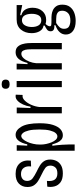

<svg xmlns="http://www.w3.org/2000/svg" viewBox="650 -1392 905 2244"><g transform="rotate(-90 1102.0 -270.5)"><path d="M197 12Q130 12 93.5 -15Q57 -42 45.5 -84Q34 -126 42 -170L109 -174Q96 -52 197 -52Q246 -52 267 -76.5Q288 -101 288 -133Q288 -173 260 -193.5Q232 -214 181 -238Q143 -256 110.5 -276Q78 -296 58 -325.5Q38 -355 38 -402Q38 -463 77 -501.5Q116 -540 191 -540Q272 -540 314 -492.5Q356 -445 346 -362L278 -359Q285 -413 261.5 -445Q238 -477 190 -477Q154 -477 131.5 -458.5Q109 -440 109 -405Q109 -364 139.5 -341Q170 -318 216 -295Q257 -276 289 -256Q321 -236 340 -207.5Q359 -179 359 -134Q359 -97 343 -63.5Q327 -30 291.5 -9Q256 12 197 12Z M462 150V-527H527L521 -404H537Q542 -432 555 -464Q568 -496 591 -518Q614 -540 648 -540Q704 -540 743.5 -471.5Q783 -403 783 -261Q783 -163 763.5 -103Q744 -43 712.5 -15.5Q681 12 644 12Q612 12 591.5 -5.5Q571 -23 558 -51Q545 -79 537 -111H520Q528 -51 531.5 1.5Q535 54 535 84V150ZM630 -52Q650 -52 668 -72Q686 -92 698 -138Q710 -184 710 -262Q710 -340 698.5 -386.5Q687 -433 669.5 -453.5Q652 -474 635 -474Q616 -474 598 -455Q580 -436 565.5 -404.5Q551 -373 542.5 -335Q534 -297 534 -259V-245Q534 -216 541 -182.5Q548 -149 560.5 -119Q573 -89 590.5 -70.5Q608 -52 630 -52Z M899 0V-527H967L961 -366H977Q984 -413 1002 -452.5Q1020 -492 1045 -516Q1070 -540 1097 -540Q1102 -540 1107 -539.5Q1112 -539 1117 -538L1114 -458Q1108 -459 1100 -459Q1073 -459 1046 -431Q1019 -403 999 -358.5Q979 -314 973 -264V0Z M1205 0V-528H1277V0ZM1239 -610Q1186 -610 1186 -656Q1186 -703 1239 -703Q1293 -703 1293 -656Q1293 -610 1239 -610Z M1412 0V-528H1480L1474 -401H1488Q1506 -473 1536.5 -506.5Q1567 -540 1612 -540Q1653 -540 1675 -518Q1697 -496 1707 -463Q1717 -430 1719 -397.5Q1721 -365 1721 -345V0H1648V-341Q1648 -366 1646 -397Q1644 -428 1632.5 -450.5Q1621 -473 1595 -473Q1567 -473 1543 -446.5Q1519 -420 1503.5 -380Q1488 -340 1485 -301V0Z M1979 162Q1903 162 1861.5 130.5Q1820 99 1820 47Q1820 5 1848.5 -26Q1877 -57 1928 -74V-88Q1858 -82 1858 -131Q1858 -157 1876 -171.5Q1894 -186 1924 -200V-214Q1882 -219 1859 -258.5Q1836 -298 1836 -353Q1836 -428 1877.5 -478Q1919 -528 1996 -528H2164V-463L2046 -487V-473Q2091 -461 2112 -426Q2133 -391 2133 -343Q2133 -272 2094 -227.5Q2055 -183 1991 -183Q1981 -183 1967.5 -184.5Q1954 -186 1943 -190Q1925 -170 1920.5 -158.5Q1916 -147 1916 -141Q1916 -126 1932 -123.5Q1948 -121 1984 -121H2022Q2031 -121 2054 -118.5Q2077 -116 2103.5 -104.5Q2130 -93 2149.5 -67Q2169 -41 2169 7Q2169 61 2142.5 95.5Q2116 130 2073 146Q2030 162 1979 162ZM1987 -240Q2026 -240 2044 -271Q2062 -302 2062 -351Q2062 -402 2043.5 -434Q2025 -466 1987 -466Q1948 -466 1928 -432.5Q1908 -399 1908 -351Q1908 -302 1927.5 -271Q1947 -240 1987 -240ZM1983 100Q2043 100 2070.5 72.5Q2098 45 2098 6Q2098 -30 2080.5 -45Q2063 -60 2040 -63Q2017 -66 2001 -66H1954Q1920 -44 1903.5 -24Q1887 -4 1887 26Q1887 69 1915 84.5Q1943 100 1983 100Z"/></g></svg>

Font: Bricolage Grotesque 10pt Condensed Light
Style: Regular
Weight: 300
Width: 3
Designer: Mathieu Triay
Foundry: Atelier Triay
Version: Version 1.000; ttfautohint (v1.8.4.7-5d5b);gftools[0.9.32]